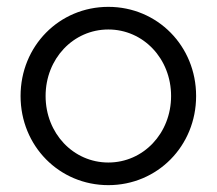

<svg xmlns="http://www.w3.org/2000/svg" viewBox="-20 -530 632 560"><path d="M296 10C439 10 552 -104 552 -250C552 -396 439 -510 296 -510C153 -510 40 -396 40 -250C40 -104 153 10 296 10ZM296 -56C194 -56 113 -141 113 -250C113 -359 194 -444 296 -444C398 -444 479 -359 479 -250C479 -141 398 -56 296 -56Z"/></svg>

Font: Red Hat Display
Style: Regular
Weight: 400
Designer: Pentagram, MCKL
Foundry: Pentagram, MCKL
Version: Version 1.023